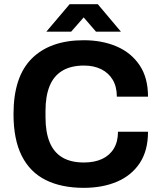

<svg xmlns="http://www.w3.org/2000/svg" viewBox="-20 -892 773 924"><path d="M383.2 12Q275.6 12 200 -25.7Q124.4 -63.3 84.7 -142Q45 -220.7 45 -343.2Q45 -523.1 133.5 -610.8Q222.1 -698.4 383.2 -698.4Q471.5 -698.4 541.3 -668.5Q611.1 -638.5 651.7 -578.3Q692.3 -518.2 692.3 -426.9H542.3Q542.3 -474.7 522.5 -508Q502.6 -541.3 467.1 -558.9Q431.6 -576.5 384.6 -576.5Q321.1 -576.5 279.7 -551.4Q238.3 -526.3 218.7 -477.8Q199 -429.3 199 -358.8V-327.7Q199 -256.4 218.8 -207.9Q238.5 -159.3 279.4 -134.7Q320.3 -110 384.1 -110Q434.4 -110 471.1 -126.9Q507.8 -143.9 527.8 -177.1Q547.8 -210.3 547.8 -257.9H692.3Q692.3 -167 652.5 -107.1Q612.7 -47.2 543 -17.6Q473.3 12 383.2 12ZM202.9 -739.5 315 -871.7H450.7L562 -739.5H442.1L354.4 -841L410.8 -840.2L322.3 -739.5Z"/></svg>

Font: Archivo SemiBold
Style: Regular
Weight: 600
Designer: Hector Gatti
Foundry: Omnibus-Type
Version: Version 2.001